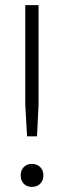

<svg xmlns="http://www.w3.org/2000/svg" viewBox="-20 -724 251 752"><path d="M131 -704V-314L125 -190H86L79 -314V-704ZM105 -82Q125 -82 137.5 -69.5Q150 -57 150 -37Q150 -17 137.5 -4.5Q125 8 105 8Q85 8 73 -4.5Q61 -17 61 -37Q61 -57 73 -69.5Q85 -82 105 -82Z"/></svg>

Font: Prodigy Sans Light
Style: Regular
Weight: 300
Designer: Wei Huang
Foundry: Wei Huang
Version: Version 1.003; ttfautohint (v1.8.3)